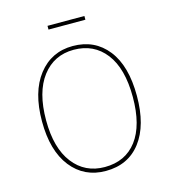

<svg xmlns="http://www.w3.org/2000/svg" viewBox="-122 -931 932 1041"><g transform="rotate(-15 344.5 -411.0)"><path d="M448 -811H241V-832H448ZM344 -691Q467 -691 539 -600Q611 -509 611 -340Q611 -175 540.5 -82.5Q470 10 344 10Q223 10 150.5 -82Q78 -174 78 -339Q78 -504 151 -597.5Q224 -691 344 -691ZM344 -670Q233 -670 167 -583.5Q101 -497 101 -339Q101 -183 167 -97.5Q233 -12 344 -12Q460 -12 524 -96.5Q588 -181 588 -340Q588 -500 522.5 -585Q457 -670 344 -670Z"/></g></svg>

Font: FiraGO Thin
Style: Regular
Weight: 100
Designer: bBox Type
Foundry: bBox Type GmbH
Version: Version 1.001;PS 001.001;hotconv 1.0.88;makeotf.lib2.5.64775